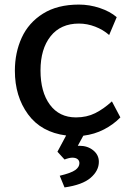

<svg xmlns="http://www.w3.org/2000/svg" viewBox="-20 -579 570 839"><path d="M344 14 320 58H327Q363 58 387.5 78Q412 98 412 128Q412 167 376 198Q340 229 262 240L241 189Q291 177 309 164Q327 151 327 134Q327 123 319 116.5Q311 110 296 110Q283 110 262 118L231 84L269 13Q160 -1 102.5 -79.5Q45 -158 45 -270Q45 -349 75 -414.5Q105 -480 168 -519.5Q231 -559 325 -559Q371 -559 416 -544Q461 -529 490 -504L457 -426Q431 -449 396 -462.5Q361 -476 325 -476Q245 -476 201 -420.5Q157 -365 157 -271Q157 -177 198 -121.5Q239 -66 312 -66Q359 -66 396 -84.5Q433 -103 469 -136L506 -66Q476 -35 434.5 -13.5Q393 8 344 14Z"/></svg>

Font: Martel Sans SemiBold
Style: Regular
Weight: 600
Designer: Dan Reynolds and Mathieu Réguer
Foundry: Dan Reynolds and Mathieu Réguer
Version: Version 1.002; ttfautohint (v1.1) -l 5 -r 5 -G 72 -x 0 -D la